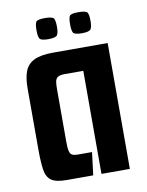

<svg xmlns="http://www.w3.org/2000/svg" viewBox="-72 -653 541 706"><g transform="rotate(-10 198.0 -300.0)"><path d="M119.8 0Q80.5 0 63 -12.3Q45.5 -24.6 41.2 -53.3Q36.9 -81.9 36.9 -130.3V-357.9Q36.9 -396.9 46.9 -421.7Q56.8 -446.4 81.8 -458.2Q106.8 -470 151.8 -470H355.8V0H249.8V-384.9H180.1Q163.3 -384.9 155.2 -380Q147.2 -375.1 145 -364.6Q142.9 -354 142.9 -335.5V-137.4Q142.9 -114.3 145.9 -103.1Q148.9 -91.9 156.4 -88.5Q163.9 -85.1 178.4 -85.1H229.6L219 0ZM268.4 -521.8Q240.9 -521.8 236.2 -530.9Q231.6 -540 231.6 -560.9Q231.6 -584.1 236.2 -592.3Q240.9 -600.4 268.4 -600.4Q298 -600.4 302.9 -592.3Q307.9 -584.1 307.9 -560.9Q307.9 -540 302.6 -530.9Q297.3 -521.8 268.4 -521.8ZM143.4 -521.8Q115.5 -521.8 110.9 -530.9Q106.2 -540 106.2 -560.9Q106.2 -584.1 110.9 -592.3Q115.5 -600.4 143.4 -600.4Q172.6 -600.4 177.6 -592.3Q182.6 -584.1 182.6 -560.9Q182.6 -540 177.3 -530.9Q172 -521.8 143.4 -521.8Z"/></g></svg>

Font: Smooch Sans Thin
Style: Regular
Weight: 100
Designer: Robert E. Leuschke
Foundry: Robert E. Leuschke
Version: Version 1.010